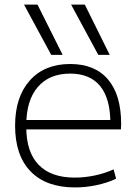

<svg xmlns="http://www.w3.org/2000/svg" viewBox="-20 -810 594 840"><path d="M204 -570 85 -790H144L254 -570ZM410 -570 291 -790H351L460 -570ZM308 10Q182 10 114 -60Q46 -130 46 -260Q46 -386 110.5 -458Q175 -530 287 -530Q395 -530 452.5 -462.5Q510 -395 510 -268Q510 -261 509.5 -255Q509 -249 509 -244H73V-285H475L463 -270Q463 -378 418.5 -433Q374 -488 287 -488Q196 -488 145.5 -429.5Q95 -371 95 -263V-253Q95 -145 149 -89Q203 -33 307 -33Q351 -33 395.5 -42.5Q440 -52 477 -69L488 -28Q449 -10 402.5 0Q356 10 308 10Z"/></svg>

Font: M PLUS 1 Light
Style: Regular
Weight: 300
Designer: Coji Morishita
Foundry: UNDERFOREST DESIGN
Version: Version 1.001